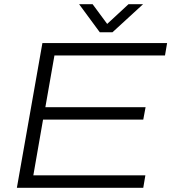

<svg xmlns="http://www.w3.org/2000/svg" viewBox="-20 -890 816 910"><path d="M60 0 181 -686H772L762 -627H238L195 -382H670L659 -323H184L138 -59H669L659 0ZM658 -870 513 -737H453L355 -870H419L501 -759H469L589 -870Z"/></svg>

Font: Archivo SemiExpanded ExtraLight
Style: Italic
Weight: 250
Width: 6
Italic angle: -10°
Designer: Hector Gatti
Foundry: Omnibus-Type
Version: Version 2.001